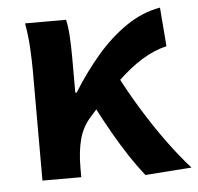

<svg xmlns="http://www.w3.org/2000/svg" viewBox="-46 -621 701 680"><g transform="rotate(-5 304.5 -281.0)"><path d="M79 0V-393Q79 -426 76.5 -471.5Q74 -517 66 -560H212Q218 -534 220 -498Q222 -462 222 -423V-300H227Q269 -368 318.5 -426Q368 -484 425.5 -523.5Q483 -563 547 -574L558 -436Q513 -425 470.5 -399Q428 -373 380 -327.5Q332 -282 271 -212Q241 -180 229 -136.5Q217 -93 217 -33V0ZM444 12Q419 -19 392.5 -59Q366 -99 338.5 -147Q311 -195 284 -248L379 -342Q407 -287 445.5 -224Q484 -161 526.5 -102.5Q569 -44 609 0Z"/></g></svg>

Font: Farlight84_Sys_V01
Style: Bold
Weight: 700
Designer: Monotype Design Team, Nadine Chahine and Nizar Qandah
Foundry: Monotype Imaging Inc.
Version: Version 2.004;October 31, 2024;FontCreator 14.0.0.2814 64-bi